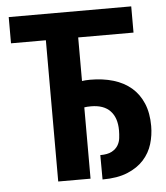

<svg xmlns="http://www.w3.org/2000/svg" viewBox="-52 -757 704 812"><g transform="rotate(-5 300.0 -351.5)"><path d="M535.2 -599.6H300.3V-414.6Q307.1 -415.5 315.4 -416.3Q323.7 -417 335 -417Q389.2 -417 433.3 -403.8Q477.5 -390.6 509 -363.8Q540.5 -336.9 557.9 -295.9Q575.2 -254.9 575.2 -199.7Q575.2 -160.6 564 -123.5Q552.7 -86.4 526.4 -57.1Q500 -27.8 457 -10Q414.1 7.8 350.6 7.8L350.1 -95.7Q381.3 -95.7 398.9 -105.2Q416.5 -114.7 425.3 -129.2Q434.1 -143.6 436 -160.6Q438 -177.7 438 -192.9Q438 -246.6 410.4 -275.6Q382.8 -304.7 328.6 -304.7Q318.8 -304.7 312.5 -304.2Q306.2 -303.7 300.3 -302.7V0H163.1V-599.6H15.1V-710.9H535.2Z"/></g></svg>

Font: Roboto Mono
Style: Bold
Weight: 700
Designer: Google
Version: Version 2.000985; 2015; ttfautohint (v1.3)